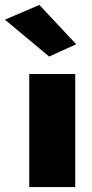

<svg xmlns="http://www.w3.org/2000/svg" viewBox="-70 -761 376 781"><path d="M49 -460V0H236V-460ZM-50 -681 130 -531 240 -581 90 -741Z"/></svg>

Font: Jost Black
Style: Regular
Weight: 900
Version: Version 3.710